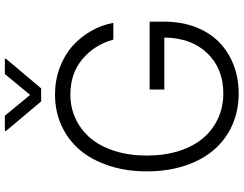

<svg xmlns="http://www.w3.org/2000/svg" viewBox="-125 -856 991 781"><g transform="rotate(-90 370.5 -465.5)"><path d="M599.8 -500Q578.8 -576.7 520.6 -625.7Q462.4 -674.7 376.4 -674.7Q323.2 -674.7 277.7 -653.4Q232.2 -632.1 199 -592.9Q165.8 -553.6 147 -494.7Q128.2 -435.7 128.2 -363.6Q128.2 -291.5 147 -232.8Q165.8 -174 199.4 -134.6Q233 -95.2 279.5 -73.9Q326 -52.6 381 -52.6Q481.5 -52.6 544.2 -117.4Q606.9 -182.2 608.3 -292.6H396.7V-352.3H672.9V-292.6Q672.9 -223.7 651.3 -166.7Q629.6 -109.7 590.9 -71.2Q552.2 -32.7 498.4 -11.4Q444.6 9.9 381 9.9Q310.4 9.9 251.4 -16.5Q192.5 -43 151.1 -91.3Q109.7 -139.6 86.8 -209.3Q63.9 -279.1 63.9 -363.6Q63.9 -447.8 87 -517.9Q110.1 -588.1 151.1 -636.2Q192.1 -684.3 250 -710.8Q307.9 -737.2 376.4 -737.2Q434.3 -737.2 485.4 -718.2Q536.6 -699.2 573.3 -666.5Q610.1 -633.9 634.6 -591.1Q659.1 -548.3 668 -500ZM290.1 -941.4 375 -838.4 459.9 -941.4H521.7V-936.4L401.6 -793.7H348.4L228.3 -936.4V-941.4Z"/></g></svg>

Font: Inter Light BETA
Style: Regular
Weight: 300
Designer: Rasmus Andersson
Foundry: rsms
Version: Version 3.011;git-f93a4a705